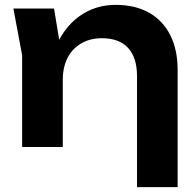

<svg xmlns="http://www.w3.org/2000/svg" viewBox="-20 -604 805 789"><path d="M35 -569H202L238 -352V0H71V-377ZM455 -584Q536 -584 593 -551.5Q650 -519 680 -459Q710 -399 710 -316V165H543V-291Q543 -368 506 -407.5Q469 -447 399 -447Q350 -447 313.5 -425.5Q277 -404 257.5 -366Q238 -328 238 -275L183 -304Q194 -394 232 -456Q270 -518 327.5 -551Q385 -584 455 -584Z"/></svg>

Font: Unbounded Medium
Style: Regular
Weight: 500
Designer: Luke Prowse, Jean-Baptiste Morizot, Fátima Lázaro, Florian Runge
Foundry: NaN
Version: Version 1.700